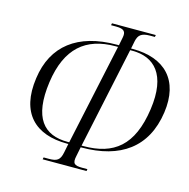

<svg xmlns="http://www.w3.org/2000/svg" viewBox="-106 -822 916 931"><g transform="rotate(15 352.0 -357.0)"><path d="M189 5H409L411 -5H385C344 -5 334 -14 343 -54L352 -99H357C550 -99 674 -185 700 -367C724 -534 634 -625 473 -625H464L472 -665C479 -695 493 -709 537 -709H561L563 -719H343L341 -709H366C409 -709 417 -695 411 -665L403 -625H392C197 -625 80 -535 57 -367C31 -186 124 -99 283 -99H290L281 -54C273 -14 258 -5 217 -5H191ZM292 -108H283C165 -108 98 -179 124 -365C149 -541 240 -616 388 -616H401ZM354 -108 462 -616H474C582 -616 658 -546 632 -365C605 -176 515 -108 363 -108Z"/></g></svg>

Font: Noto Serif Display Condensed Light
Style: Italic
Weight: 300
Width: 3
Italic angle: -12°
Designer: Monotype Design Team
Foundry: Monotype Imaging Inc.
Version: Version 2.009